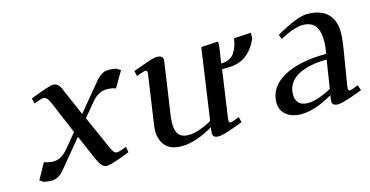

<svg xmlns="http://www.w3.org/2000/svg" viewBox="-56 -691 1800 933"><g transform="rotate(-15 844.5 -224.5)"><path d="M53.2 -12.2 97.2 -91.8Q121.6 -83 144 -83Q164.1 -83 182.1 -93Q200.2 -103 221.2 -127.9L276.9 -195.8L210.9 -352.1Q200.2 -377.4 192.4 -385.3Q184.6 -393.1 172.9 -393.1Q163.6 -393.1 127.9 -378.9L121.1 -405.8Q217.8 -443.8 237.8 -443.8Q252.4 -443.8 262.9 -433.3Q273.4 -422.9 282.2 -397.9L337.9 -270L450.2 -405.8Q481.4 -443.8 515.1 -443.8Q537.1 -443.8 556.2 -439L575.2 -426.8L528.8 -347.2Q509.3 -355 482.9 -355Q439.5 -355 404.8 -311L350.1 -245.1L418 -91.8Q429.7 -64 436.8 -54.9Q443.8 -45.9 454.1 -45.9Q464.4 -45.9 502 -60.1L506.8 -32.2Q412.6 4.9 389.2 4.9Q375 4.9 364 -7.6Q353 -20 341.8 -45.9L289.1 -168L178.2 -34.2Q148.9 4.9 109.9 4.9Q94.2 4.9 70.8 0Z M636.7 -405.8Q700.7 -429.2 723.4 -436.5Q746.1 -443.8 759.8 -443.8Q790 -443.8 790 -419.9Q790 -418.9 787.6 -401.9L751 -150.9Q748 -129.9 748 -111.8Q748 -71.8 763.7 -54.4Q779.3 -37.1 813 -37.1Q838.4 -37.1 873.3 -49.8Q908.2 -62.5 929.7 -76.2L981 -434.1L1066.9 -439L1065.9 -411.1L1053.7 -332Q1078.1 -332 1095.5 -340.8Q1112.8 -349.6 1122.6 -365.7Q1132.3 -381.8 1137.5 -397.5Q1142.6 -413.1 1146 -434.1L1231.9 -439L1231 -411.1Q1209.5 -360.8 1172.9 -332.5Q1136.2 -304.2 1075.7 -304.2H1050.8L1016.6 -64.9Q1013.7 -43.9 1022.9 -43.9Q1033.2 -43.9 1068.8 -58.1L1075.7 -30.8Q1015.1 -8.3 990.2 -0.7Q965.3 6.8 951.7 6.8Q935.1 6.8 928.5 1Q921.9 -4.9 921.9 -17.1Q921.9 -21.5 923.8 -35.2L925.8 -45.9Q835.4 6.8 766.6 6.8Q709.5 6.8 684.1 -23.2Q658.7 -53.2 658.7 -99.1Q658.7 -111.8 662.6 -136.2L696.8 -372.1Q699.7 -393.1 689.9 -393.1Q678.7 -393.1 643.1 -378.9Z M1263.7 -78.1Q1263.7 -156.2 1343 -200.7Q1422.4 -245.1 1558.6 -245.1L1562.5 -269Q1565.4 -283.7 1565.4 -309.1Q1565.4 -360.8 1545.4 -385.5Q1525.4 -410.2 1484.4 -410.2Q1442.9 -410.2 1368.7 -371.1L1360.4 -394Q1469.2 -456.1 1518.6 -456.1Q1585 -456.1 1619.9 -423.1Q1654.8 -390.1 1654.8 -325.2Q1654.8 -304.7 1649.4 -264.2L1616.7 -64.9Q1613.8 -43.9 1623.5 -43.9Q1632.8 -43.9 1667.5 -58.1L1676.8 -30.8Q1577.1 6.8 1552.7 6.8Q1522.5 6.8 1522.5 -15.1Q1522.5 -25.4 1524.4 -35.2L1526.4 -45.9Q1436 6.8 1367.7 6.8Q1319.3 6.8 1291.5 -16.8Q1263.7 -40.5 1263.7 -78.1ZM1351.6 -94.2Q1351.6 -70.3 1365.7 -53.7Q1379.9 -37.1 1412.6 -37.1Q1440.4 -37.1 1474.1 -49.6Q1507.8 -62 1531.7 -76.2L1553.7 -217.8Q1512.2 -217.8 1476.8 -210.9Q1441.4 -204.1 1412.8 -189.9Q1384.3 -175.8 1367.9 -151.4Q1351.6 -127 1351.6 -94.2Z"/></g></svg>

Font: Dehuti
Style: Bold-Italic
Weight: 700
Version: Version 1.2